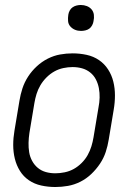

<svg xmlns="http://www.w3.org/2000/svg" viewBox="-20 -742 540 770"><path d="M202 8Q173 8 145.5 2Q118 -4 96 -19Q74 -34 60 -56.5Q46 -79 39.5 -105.5Q33 -132 33 -160.5Q33 -189 38 -218L58 -338Q62 -363 70 -387.5Q78 -412 92.5 -434.5Q107 -457 127.5 -476Q148 -495 172 -507Q196 -519 221 -523.5Q246 -528 271 -528Q300 -528 327.5 -522Q355 -516 377 -501Q399 -486 413.5 -463.5Q428 -441 434.5 -414.5Q441 -388 441 -359.5Q441 -331 436 -302L416 -182Q412 -157 404 -132.5Q396 -108 381 -85.5Q366 -63 346 -44Q326 -25 302 -13Q278 -1 252.5 3.5Q227 8 202 8ZM202 -47Q220 -47 239.5 -51Q259 -55 276 -64.5Q293 -74 307.5 -88.5Q322 -103 331.5 -120Q341 -137 346.5 -155Q352 -173 355 -191L375 -311Q379 -331 379.5 -350.5Q380 -370 376.5 -388.5Q373 -407 364.5 -423.5Q356 -440 341.5 -451.5Q327 -463 309 -468Q291 -473 271 -473Q253 -473 234 -469Q215 -465 198 -455.5Q181 -446 166.5 -431.5Q152 -417 142 -400Q132 -383 126.5 -365Q121 -347 118 -329L98 -209Q95 -189 94.5 -169.5Q94 -150 97 -131.5Q100 -113 109 -96.5Q118 -80 132 -68.5Q146 -57 164 -52Q182 -47 202 -47ZM305 -618Q292 -618 281 -622.5Q270 -627 262 -636Q254 -645 253 -657.5Q252 -670 254 -683Q255 -691 259.5 -699.5Q264 -708 271.5 -713Q279 -718 287.5 -720Q296 -722 304 -722Q317 -722 328.5 -717.5Q340 -713 347.5 -704Q355 -695 356.5 -682.5Q358 -670 355 -657Q354 -649 349.5 -640.5Q345 -632 338 -627Q331 -622 322 -620Q313 -618 305 -618Z"/></svg>

Font: Iosevka Curly Light
Style: Italic
Weight: 300
Italic angle: -9°
Monospace: yes
Designer: Belleve Invis
Foundry: Belleve Invis
Version: Version 22.1.2; ttfautohint (v1.8.4)